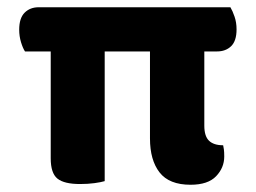

<svg xmlns="http://www.w3.org/2000/svg" viewBox="-20 -501 706 530"><path d="M33 -419Q33 -451 48 -466Q63 -481 87 -481H616Q622 -471 627.5 -455Q633 -439 633 -420Q633 -388 618 -373.5Q603 -359 579 -359H544V-154Q544 -125 557 -112.5Q570 -100 596 -100Q597 -95 598 -88.5Q599 -82 599 -69Q599 -38 576.5 -14.5Q554 9 506 9Q447 9 420.5 -25Q394 -59 394 -119V-359H269V-1Q259 2 241 4.5Q223 7 201 7Q157 7 138.5 -8Q120 -23 120 -64V-359H49Q43 -368 38 -384.5Q33 -401 33 -419Z"/></svg>

Font: Baloo Chettan 2
Style: Bold
Weight: 700
Designer: Maithili Shingre, Unnati Kotecha and Ek Type
Foundry: Ek Type
Version: Version 1.640;hotconv 1.0.111;makeotfexe 2.5.65597; ttfautoh